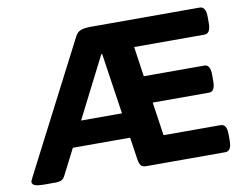

<svg xmlns="http://www.w3.org/2000/svg" viewBox="-76 -806 1173 915"><g transform="rotate(-10 510.0 -349.0)"><path d="M72 2Q33 2 21 -4Q9 -10 9 -20Q9 -25 20 -46L339 -665Q350 -687 367.5 -693.5Q385 -700 416 -700H943Q973 -700 973 -650V-619Q973 -569 943 -569H603L624 -424H917Q946 -424 946 -374V-343Q946 -293 917 -293H644L668 -131H944Q974 -131 974 -81V-50Q974 0 944 0H562Q543 0 535.5 -9.5Q528 -19 525 -40L509 -147H232L169 -24Q162 -9 151 -3.5Q140 2 122 2ZM443 -563 293 -268H491L447 -563Z"/></g></svg>

Font: Asap Expanded
Style: Bold
Weight: 700
Width: 7
Designer: Pablo Cosgaya
Foundry: Omnibus-Type
Version: Version 3.001; ttfautohint (v1.8.4.7-5d5b)